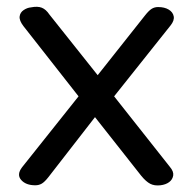

<svg xmlns="http://www.w3.org/2000/svg" viewBox="-20 -537 574 572"><path d="M486 -40Q498 -26 496 -14Q494 -2 484 5.5Q474 13 458 15Q440 17 427.5 10.5Q415 4 401 -13L263 -188L124 -9Q113 5 104.5 10Q96 15 85 15Q57 15 43 -1Q29 -17 46 -39L214 -250L50 -459Q37 -476 38.5 -488Q40 -500 50.5 -507Q61 -514 72 -515Q92 -519 104.5 -514Q117 -509 127 -494L271 -313L412 -491Q423 -505 431.5 -510.5Q440 -516 451 -516Q470 -516 482.5 -508.5Q495 -501 497.5 -488.5Q500 -476 488 -461L320 -250Z"/></svg>

Font: Playwrite IT Moderna
Style: Regular
Weight: 400
Designer: Veronika Burian, José Scaglione
Foundry: TypeTogether
Version: Version 1.002